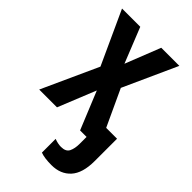

<svg xmlns="http://www.w3.org/2000/svg" viewBox="-230 -617 900 900"><g transform="rotate(45 220.0 -166.5)"><path d="M301 210Q254 210 228 200V109Q252 118 272 118Q304 118 314 97.5Q324 77 324 46V0H281L204 -188L128 0H10L137 -279L16 -543H137L207 -368L276 -543H396L275 -276L359 -95H431V53Q431 133 396 171.5Q361 210 301 210Z"/></g></svg>

Font: Noto Sans ExtraCondensed SemiBold
Style: Regular
Weight: 600
Width: 2
Designer: Monotype Design Team
Foundry: Monotype Imaging Inc.
Version: Version 2.013; ttfautohint (v1.8.4.7-5d5b)